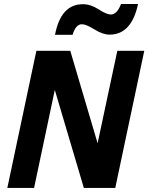

<svg xmlns="http://www.w3.org/2000/svg" viewBox="-20 -926 742 946"><path d="M547.9 0H393.1L250 -482.9L147.9 0H16.1L159.2 -675.8H326.2L460.9 -220.2L558.1 -675.8H690.9ZM337.4 -754.4H251Q279.8 -905.3 388.2 -905.3Q426.8 -905.3 466.1 -879.9Q505.4 -854.5 525.4 -854.5Q556.6 -854.5 576.2 -906.2H660.2Q627.9 -755.4 520 -755.4Q486.3 -755.4 445.3 -781Q404.3 -806.6 383.3 -806.6Q353.5 -806.6 337.4 -754.4Z"/></svg>

Font: Cadman
Style: Bold Italic
Weight: 700
Italic angle: -12°
Designer: Paul James MIller
Foundry: High-Logic / Made with FontCreator
Version: Version 2.114;March 28, 2021;FontCreator 13.0.0.2683 64-bit